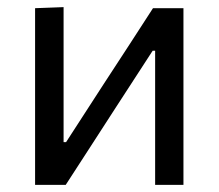

<svg xmlns="http://www.w3.org/2000/svg" viewBox="-20 -519 614 539"><path d="M78.5 0V-496L158.5 -499V-120H165.5L272 -284.5Q306.5 -337.5 341.5 -391Q376 -444 409.5 -496H495V0H415.5V-376.5H408.5L303 -214Q268 -160 233.5 -106.5Q198.5 -53 164.5 0Z"/></svg>

Font: Heraclito
Style: Regular
Weight: 400
Designer: Kostas Bartsokas (font) & Cristiano Sobral (main changes)
Foundry: Kostas Bartsokas (font) & Cristiano Sobral (main changes)
Version: Version 1.00;July 8, 2020;FontCreator 13.0.0.2655 64-bit